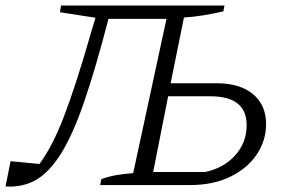

<svg xmlns="http://www.w3.org/2000/svg" viewBox="-38 -667 1029 692"><path d="M-18 5 0 -86 104 -76Q150 -137 192 -246Q234 -355 285 -532L306 -603L178 -623L182 -647H771L767 -626Q732 -618 696 -612Q660 -606 625 -604L577 -367H743Q826 -367 873.5 -328Q921 -289 921 -219Q921 -162 888.5 -112Q856 -62 794 -31Q732 0 646 0H323L327 -21Q369 -38 442 -43L562 -599H353Q307 -422 266.5 -303.5Q226 -185 183.5 -116Q141 -47 92.5 -19Q44 9 -18 5ZM514 -47H701Q768 -61 809.5 -107Q851 -153 851 -216Q851 -320 720 -320H568Z"/></svg>

Font: Piazzolla Light
Style: Italic
Weight: 300
Italic angle: -11.3°
Designer: Juan Pablo del Peral
Foundry: Huerta Tipografica
Version: Version 1.330